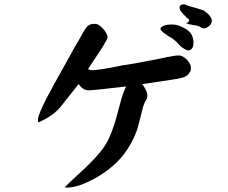

<svg xmlns="http://www.w3.org/2000/svg" viewBox="-20 -771 1040 877"><path d="M653.3 -335Q653.3 -331.1 652.3 -326.7Q651.4 -322.3 649.4 -317.4Q637.7 -302.7 628.9 -265.1Q620.1 -227.5 606.4 -178.7Q576.2 -95.7 522.5 -39.1Q468.8 17.6 386.7 57.6Q351.6 74.2 327.6 80.1Q303.7 85.9 286.1 85.9Q278.3 85.9 275.4 85Q299.8 59.6 329.1 33.2Q358.4 6.8 386.2 -20.5Q414.1 -47.9 437.5 -76.2Q460.9 -104.5 475.6 -134.8Q491.2 -168.9 501.5 -201.2Q511.7 -233.4 519.5 -263.7Q527.3 -293.9 535.2 -321.8Q543 -349.6 555.7 -376Q407.2 -358.4 383.8 -358.4Q359.4 -358.4 338.9 -386.7L256.8 -283.2Q243.2 -266.6 227.5 -254.4Q211.9 -242.2 198.2 -233.9Q184.6 -225.6 173.3 -220.2Q162.1 -214.8 156.2 -211.9Q153.3 -212.9 153.3 -224.6Q153.3 -236.3 164.6 -262.7Q175.8 -289.1 190.9 -318.8Q206.1 -348.6 222.2 -377.4Q238.3 -406.2 248 -423.8Q270.5 -463.9 289.1 -497.6Q307.6 -531.2 323.2 -559.6Q340.8 -587.9 351.1 -607.4Q361.3 -627 369.6 -639.2Q377.9 -651.4 387.2 -656.7Q396.5 -662.1 413.1 -662.1Q423.8 -662.1 434.1 -654.8Q444.3 -647.5 452.6 -637.7Q460.9 -627.9 466.3 -617.7Q471.7 -607.4 471.7 -601.6Q471.7 -596.7 463.9 -583Q456.1 -569.3 448.2 -555.7L381.8 -455.1Q393.6 -450.2 404.3 -450.2Q419.9 -451.2 452.6 -456.1Q485.4 -460.9 535.2 -471.7L601.6 -482.4Q656.2 -492.2 689 -499Q721.7 -505.9 741.7 -509.8Q761.7 -513.7 773.4 -515.6Q785.2 -517.6 797.9 -517.6Q806.6 -517.6 815.9 -512.2Q825.2 -506.8 833.5 -498.5Q841.8 -490.2 846.7 -481Q851.6 -471.7 851.6 -463.9Q851.6 -457 851.6 -451.7Q851.6 -446.3 846.7 -441.4Q838.9 -424.8 818.4 -418Q797.9 -411.1 759.8 -406.2L629.9 -386.7Q653.3 -354.5 653.3 -335ZM793 -655.3Q826.2 -643.6 843.3 -627.9Q860.4 -612.3 863.3 -585Q866.2 -557.6 855 -547.4Q843.8 -537.1 833 -542Q810.5 -551.8 793.5 -571.8Q776.4 -591.8 749 -606.4L726.6 -622.1Q712.9 -632.8 712.9 -639.6Q712.9 -646.5 727.1 -652.8Q741.2 -659.2 766.6 -659.2Q773.4 -659.2 779.8 -658.2Q786.1 -657.2 793 -655.3ZM946.3 -668.9Q943.4 -657.2 930.2 -648.4Q917 -639.6 909.2 -641.6Q901.4 -642.6 896 -647Q890.6 -651.4 880.9 -653.3Q867.2 -656.2 854.5 -658.2Q841.8 -660.2 829.1 -665Q839.8 -667 843.3 -674.8Q846.7 -682.6 835.9 -687.5Q816.4 -706.1 807.1 -718.3Q797.9 -730.5 800.8 -742.2Q802.7 -747.1 811 -750Q819.3 -752.9 828.1 -749Q844.7 -742.2 860.8 -738.3Q877 -734.4 897.5 -727.5Q904.3 -726.6 913.6 -720.7Q922.9 -714.8 931.2 -706.5Q939.5 -698.2 944.3 -688.5Q949.2 -678.7 946.3 -668.9Z"/></svg>

Font: JasonHandwriting1
Style: Regular
Weight: 400
Version: Version 1.48.20